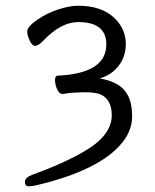

<svg xmlns="http://www.w3.org/2000/svg" viewBox="-20 -505 540 670"><path d="M228 -181Q216 -180 200 -177Q186 -177 179 -194Q172 -211 172 -225Q172 -241 182 -241Q351 -249 351 -350Q351 -428 253 -428Q192 -428 129 -361Q113 -345 102.5 -345Q92 -345 83.5 -363.5Q75 -382 75 -395Q75 -412 110 -436Q145 -460 184.5 -472.5Q224 -485 252 -485Q331 -485 375 -446Q419 -407 419 -351Q419 -308 394.5 -276Q370 -244 330 -232L329 -231Q400 -219 424 -176Q441 -148 441 -99Q441 -50 407 -8Q330 89 105 142Q91 145 79 145Q67 145 67 129.5Q67 114 95 104Q203 65 276 22Q370 -33 370 -103Q370 -157 332 -175Q306 -187 228 -181Z"/></svg>

Font: Moon Stars Kai T HW
Style: Regular
Weight: 400
Designer: GuiWonder
Version: Version 1.101